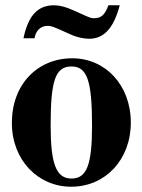

<svg xmlns="http://www.w3.org/2000/svg" viewBox="-20 -694 540 728"><path d="M391 -674C378 -638 364 -625 337 -625C326 -625 323 -626 298 -637L258 -655C229 -668 206 -674 185 -674C123 -674 87 -635 69 -549H111C115 -577 134 -596 160 -596C173 -596 180 -594 224 -574L253 -561C272 -553 297 -547 318 -547C374 -547 411 -587 434 -674ZM476 -229C476 -371 380 -473 254 -473C122 -473 25 -374 25 -228C25 -86 125 14 250 14C379 14 476 -88 476 -229ZM329 -218C329 -69 309 -17 251 -17C193 -17 172 -73 172 -218C172 -389 190 -442 251 -442C310 -442 329 -389 329 -218Z"/></svg>

Font: XITS
Style: Bold
Weight: 700
Designer: MicroPress Inc., with final additions and corrections provided by Coen Hoffman, Elsevier (retired)
Version: Version 1.107